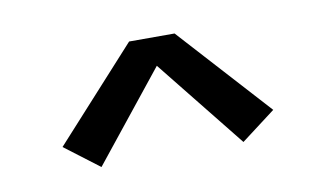

<svg xmlns="http://www.w3.org/2000/svg" viewBox="-38 -749 575 341"><g transform="rotate(-10 250.0 -578.5)"><path d="M122 -473 60 -520 209 -684H291L440 -520L378 -473L250 -633Z"/></g></svg>

Font: Iosevka Julsh Curly
Style: Regular
Weight: 400
Designer: Belleve Invis
Foundry: Belleve Invis
Version: Version 15.0.2; ttfautohint (v1.8.4)